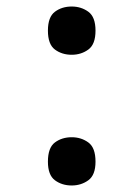

<svg xmlns="http://www.w3.org/2000/svg" viewBox="-20 -562 372 589"><path d="M200 -394Q170 -394 148.5 -410Q127 -426 127 -468Q127 -510 148.5 -526Q170 -542 200 -542Q229 -542 251 -526Q273 -510 273 -468Q273 -426 251 -410Q229 -394 200 -394ZM200 7Q170 7 148.5 -9Q127 -25 127 -66Q127 -109 148.5 -125Q170 -141 200 -141Q229 -141 251 -125Q273 -109 273 -66Q273 -25 251 -9Q229 7 200 7Z"/></svg>

Font: Noto Serif Khojki
Style: Bold
Weight: 700
Version: Version 2.003